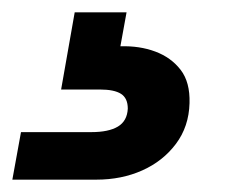

<svg xmlns="http://www.w3.org/2000/svg" viewBox="-111 -27 397 311"><path d="M-91 264 -77 187H37Q65 187 80 178Q95 169 96 149Q96 132 85 125Q74 118 51 118H-12L10 -7H94L84 48Q115 47 140.5 56.5Q166 66 181.5 86Q197 106 196 140Q195 178 174 206Q153 234 119.5 249Q86 264 45 264Z"/></svg>

Font: DM Sans 18pt
Style: Bold Italic
Weight: 700
Italic angle: -10°
Designer: Colophon Foundry, Jonny Pinhorn
Foundry: Colophon Foundry
Version: Version 4.004;gftools[0.9.30]